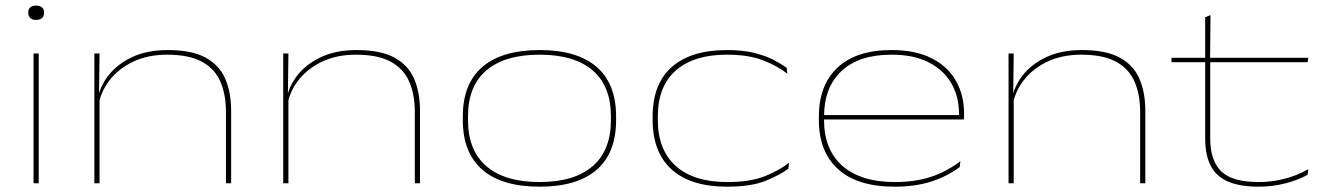

<svg xmlns="http://www.w3.org/2000/svg" viewBox="-20 -672 4869 704"><path d="M103 0V-476H122V0ZM112 -599Q99 -599 91.2 -605.8Q83.5 -612.5 83.5 -625V-626.5Q83.5 -638.5 91.2 -645Q99 -651.5 112 -651.5Q126.5 -651.5 134 -645Q141.5 -638.5 141.5 -626.5V-625Q141.5 -612.5 134 -605.8Q126.5 -599 112 -599Z M808.5 0V-261.5Q808.5 -326 787.8 -373.2Q767 -420.5 719.8 -446Q672.5 -471.5 592.5 -471.5Q522 -471.5 468 -445.8Q414 -420 380.8 -376.5Q347.5 -333 339.5 -278.5L331.5 -293H336Q340.5 -343.5 372 -388Q403.5 -432.5 460 -460.5Q516.5 -488.5 595 -488.5Q683 -488.5 733.8 -460.8Q784.5 -433 806 -383Q827.5 -333 827.5 -266V0ZM326 0V-476H345L343 -316H345V0Z M1501 0V-261.5Q1501 -326 1480.2 -373.2Q1459.5 -420.5 1412.2 -446Q1365 -471.5 1285 -471.5Q1214.5 -471.5 1160.5 -445.8Q1106.5 -420 1073.2 -376.5Q1040 -333 1032 -278.5L1024 -293H1028.5Q1033 -343.5 1064.5 -388Q1096 -432.5 1152.5 -460.5Q1209 -488.5 1287.5 -488.5Q1375.5 -488.5 1426.2 -460.8Q1477 -433 1498.5 -383Q1520 -333 1520 -266V0ZM1018.5 0V-476H1037.5L1035.5 -316H1037.5V0Z M1958.5 12.5Q1820 12.5 1748.5 -49.8Q1677 -112 1677 -231.5V-245.5Q1677 -365 1749 -426.8Q1821 -488.5 1959 -488.5Q2096 -488.5 2167.5 -426.8Q2239 -365 2239 -245.5V-231.5Q2239 -111 2167.5 -49.2Q2096 12.5 1958.5 12.5ZM1959 -4.5Q2085.5 -4.5 2152.8 -62.5Q2220 -120.5 2220 -231.5V-245.5Q2220 -356.5 2153 -414Q2086 -471.5 1958.5 -471.5Q1831 -471.5 1763.5 -414Q1696 -356.5 1696 -245.5V-231.5Q1696 -120.5 1763.5 -62.5Q1831 -4.5 1959 -4.5Z M2645.5 12.5Q2513.5 12.5 2443.2 -50.2Q2373 -113 2373 -233V-245Q2373 -364.5 2443.5 -426.5Q2514 -488.5 2645.5 -488.5Q2704 -488.5 2746.5 -477.8Q2789 -467 2818 -451.8Q2847 -436.5 2864.5 -423L2867 -401.5Q2833 -429 2779.5 -450.2Q2726 -471.5 2644.5 -471.5Q2524 -471.5 2458 -413.5Q2392 -355.5 2392 -245V-233Q2392 -122.5 2457.8 -63.5Q2523.5 -4.5 2646.5 -4.5Q2732.5 -4.5 2786.5 -26.8Q2840.5 -49 2873.5 -75.5L2870.5 -53.5Q2842 -31.5 2788.5 -9.5Q2735 12.5 2645.5 12.5Z M3260.5 12.5Q3123.5 12.5 3053 -51.8Q2982.5 -116 2982.5 -231.5V-245Q2982.5 -360 3051 -424.2Q3119.5 -488.5 3249.5 -488.5Q3336 -488.5 3395.2 -458.8Q3454.5 -429 3484.8 -376.2Q3515 -323.5 3515 -254.5V-252.5Q3515 -249 3515 -244.2Q3515 -239.5 3514 -234H3496Q3496.5 -238 3496.5 -243.2Q3496.5 -248.5 3496.5 -253.5Q3496.5 -317.5 3468.2 -366.5Q3440 -415.5 3385 -443.5Q3330 -471.5 3249.5 -471.5Q3129 -471.5 3065.2 -411.2Q3001.5 -351 3001.5 -245V-240V-237.5V-231.5Q3001.5 -178 3018.2 -136Q3035 -94 3068 -64.5Q3101 -35 3149.5 -19.8Q3198 -4.5 3261 -4.5Q3333.5 -4.5 3391 -22.8Q3448.5 -41 3501.5 -81L3499 -59.5Q3452 -24.5 3393.5 -6Q3335 12.5 3260.5 12.5ZM2991.5 -234V-250H3507.5V-234Z M4160.5 0V-261.5Q4160.5 -326 4139.8 -373.2Q4119 -420.5 4071.8 -446Q4024.5 -471.5 3944.5 -471.5Q3874 -471.5 3820 -445.8Q3766 -420 3732.8 -376.5Q3699.5 -333 3691.5 -278.5L3683.5 -293H3688Q3692.5 -343.5 3724 -388Q3755.5 -432.5 3812 -460.5Q3868.5 -488.5 3947 -488.5Q4035 -488.5 4085.8 -460.8Q4136.5 -433 4158 -383Q4179.5 -333 4179.5 -266V0ZM3678 0V-476H3697L3695 -316H3697V0Z M4596 12.5Q4526.5 12.5 4483 -6.2Q4439.5 -25 4419.2 -64.2Q4399 -103.5 4399 -164.5V-449.5H4417.5V-164.5Q4417.5 -83 4457.8 -43.8Q4498 -4.5 4596 -4.5Q4642 -4.5 4687.5 -15.8Q4733 -27 4777 -51.5L4774.5 -31Q4738 -11 4691.2 0.8Q4644.5 12.5 4596 12.5ZM4275.5 -444V-460H4777L4774.5 -444ZM4399 -455.5V-609L4418.5 -616.5L4417 -455.5Z"/></svg>

Font: Anek Latin Expanded Thin
Style: Regular
Weight: 250
Width: 7
Designer: Yesha Goshar
Foundry: Ek Type
Version: Version 1.003